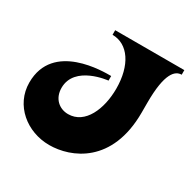

<svg xmlns="http://www.w3.org/2000/svg" viewBox="-164 -868 1092 1087"><g transform="rotate(30 382.5 -325.0)"><path d="M288 -670C391 -670 459 -568 459 -416C459 -284 405 -155 294 -155C237 -155 188 -195 188 -266C188 -414 398 -434 398 -434V-464C351 -464 15 -470 15 -201C15 -53 143 50 289 50C431 50 651 -39 651 -371V-436C651 -630 698 -670 740 -670V-700H288Z"/></g></svg>

Font: Ouroboros
Style: Regular
Weight: 400
Designer: Ariel Martín Pérez
Foundry: Velvetyne Type Foundry
Version: Version 2.001;hotconv 1.0.109;makeotfexe 2.5.65596